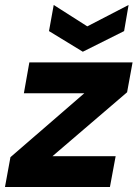

<svg xmlns="http://www.w3.org/2000/svg" viewBox="-32 -752 553 772"><path d="M-12 0 10 -120 307 -377H64L86 -501H501L479 -381L179 -124H433L410 0ZM485 -732 467 -627 301 -544 165 -627 184 -732 319 -646Z"/></svg>

Font: DM Sans 17pt Black
Style: Italic
Weight: 900
Italic angle: -10°
Version: Version 4.004;gftools[0.9.30]